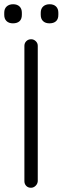

<svg xmlns="http://www.w3.org/2000/svg" viewBox="-21 -885 295 905"><path d="M157 -31Q156 -18 146.5 -9Q137 0 125 0Q111 0 102.5 -9Q94 -18 94 -31V-669Q94 -682 103 -691Q112 -700 126 -700Q138 -700 147.5 -691Q157 -682 157 -669ZM212 -775Q193 -775 182 -785.5Q171 -796 171 -815V-825Q171 -844 182.5 -854.5Q194 -865 213 -865Q232 -865 243 -854.5Q254 -844 254 -825V-815Q254 -795 243 -785Q232 -775 212 -775ZM40 -775Q21 -775 10 -785.5Q-1 -796 -1 -815V-825Q-1 -844 10.5 -854.5Q22 -865 41 -865Q60 -865 71 -854.5Q82 -844 82 -825V-815Q82 -795 71 -785Q60 -775 40 -775Z"/></svg>

Font: Quicksand Light
Style: Regular
Weight: 400
Version: Version 3.004